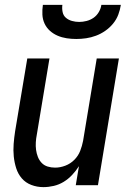

<svg xmlns="http://www.w3.org/2000/svg" viewBox="-20 -760 540 788"><path d="M158 8Q132 8 108.5 -1Q85 -10 69.5 -28Q54 -46 46.5 -69.5Q39 -93 36.5 -118Q34 -143 36 -169Q38 -195 42 -221L92 -520H183L131 -207Q128 -192 127 -176Q126 -160 128 -145Q130 -130 135.5 -116Q141 -102 151 -91.5Q161 -81 175.5 -76.5Q190 -72 206 -72Q227 -72 248 -80Q269 -88 285 -104Q301 -120 309 -140.5Q317 -161 321 -182L377 -520H468L382 0H291L304 -78Q292 -59 276 -42Q260 -25 241 -13.5Q222 -2 200.5 3Q179 8 158 8ZM293 -600Q273 -600 253.5 -603Q234 -606 216.5 -613.5Q199 -621 185 -633.5Q171 -646 163 -663Q155 -680 154 -700Q153 -720 156 -740H236Q234 -725 237 -710.5Q240 -696 250.5 -687Q261 -678 275.5 -674Q290 -670 305 -670Q320 -670 335.5 -674Q351 -678 364 -687Q377 -696 385.5 -710.5Q394 -725 396 -740H476Q473 -720 465.5 -700Q458 -680 444 -663Q430 -646 412 -633.5Q394 -621 374 -613.5Q354 -606 333.5 -603Q313 -600 293 -600Z"/></svg>

Font: Iosevka SS04 Medium Oblique
Style: Regular
Weight: 500
Italic angle: -9°
Monospace: yes
Designer: Belleve Invis
Foundry: Belleve Invis
Version: Version 19.0.0; ttfautohint (v1.8.4)